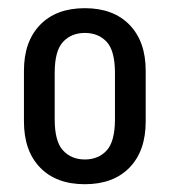

<svg xmlns="http://www.w3.org/2000/svg" viewBox="-20 -766 425 481"><path d="M40 -461.5V-589Q40 -662 80.5 -703.8Q121 -745.5 192.5 -745.5Q264 -745.5 304.5 -703.8Q345 -662 345 -589V-461.5Q345 -388 304.5 -346.2Q264 -304.5 192.5 -304.5Q121 -304.5 80.5 -346.2Q40 -388 40 -461.5ZM117 -467.5Q117 -411.5 138 -389Q159 -366.5 192.5 -366.5Q226.5 -366.5 247.2 -389Q268 -411.5 268 -467.5V-583Q268 -639 247.2 -661.2Q226.5 -683.5 192.5 -683.5Q159 -683.5 138 -661.2Q117 -639 117 -583Z"/></svg>

Font: MFEK Sans
Style: Regular
Weight: 400
Designer: Owen Earl
Foundry: indestructible type*
Version: Version 0.001; ttfautohint (v1.8.4.7-5d5b)